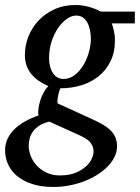

<svg xmlns="http://www.w3.org/2000/svg" viewBox="-51 -514 556 763"><path d="M320.8 87.9Q320.8 69.8 310.1 54.7Q299.3 39.6 270 25.9L145 -30.8Q121.1 -24.9 105.2 -14.6Q89.4 -4.4 80.1 8.5Q70.8 21.5 66.9 36.1Q63 50.8 63 65.9Q63 83 70.3 103.5Q77.6 124 93 141.6Q108.4 159.2 131.8 171.1Q155.3 183.1 187 183.1Q223.1 183.1 248.5 172.9Q273.9 162.6 290 147.9Q306.2 133.3 313.5 116.9Q320.8 100.6 320.8 87.9ZM310.1 -358.9Q310.1 -377.4 306.6 -394.3Q303.2 -411.1 296.1 -424.1Q289.1 -437 278.1 -444.6Q267.1 -452.1 252 -452.1Q233.9 -452.1 214.8 -439Q195.8 -425.8 179.9 -402.8Q164.1 -379.9 154.1 -349.1Q144 -318.4 144 -283.2Q144 -265.1 147.9 -249.8Q151.9 -234.4 159.4 -223.4Q167 -212.4 177.5 -206.3Q188 -200.2 201.2 -200.2Q226.1 -200.2 246.3 -216.1Q266.6 -231.9 280.8 -255.9Q294.9 -279.8 302.5 -307.6Q310.1 -335.4 310.1 -358.9ZM393.1 -420.9Q397.5 -409.7 401.6 -392.1Q405.8 -374.5 405.8 -354Q405.8 -306.2 388.2 -270.5Q370.6 -234.9 340.8 -210.9Q311 -187 271.7 -175Q232.4 -163.1 189 -163.1Q185.5 -155.8 183.1 -147Q180.7 -138.2 179.2 -129.6Q177.7 -121.1 177.2 -114Q176.8 -106.9 178.2 -103L312 -42Q335 -31.7 353.8 -21.2Q372.6 -10.7 386 1.7Q399.4 14.2 406.7 30Q414.1 45.9 414.1 67.9Q414.1 89.4 404.1 109.6Q394 129.9 376.7 147.7Q359.4 165.5 335.2 180.7Q311 195.8 283 206.5Q254.9 217.3 223.9 223.1Q192.9 229 161.1 229Q111.8 229 75.7 216.8Q39.6 204.6 15.9 184.6Q-7.8 164.6 -19.3 138.2Q-30.8 111.8 -30.8 83Q-30.8 57.6 -20.3 36.1Q-9.8 14.6 8.3 -2.4Q26.4 -19.5 50.5 -32.7Q74.7 -45.9 102.1 -55.2Q99.6 -66.9 101.8 -82.8Q104 -98.6 109.1 -115Q114.3 -131.3 122.6 -146.5Q130.9 -161.6 141.1 -171.9Q121.1 -180.7 104 -192.1Q86.9 -203.6 74.5 -218.5Q62 -233.4 54.9 -252.7Q47.9 -272 47.9 -295.9Q47.9 -332.5 61.5 -367.9Q75.2 -403.3 101.3 -431.4Q127.4 -459.5 164.8 -476.8Q202.1 -494.1 250 -494.1Q268.1 -494.1 283.9 -491Q299.8 -487.8 312.7 -483.6Q325.7 -479.5 335.2 -475.1Q344.7 -470.7 349.1 -467.8H484.9V-420.9Z"/></svg>

Font: Charis SIL Eur
Style: Italic
Weight: 400
Italic angle: -11°
Foundry: SIL International
Version: Version 5.000